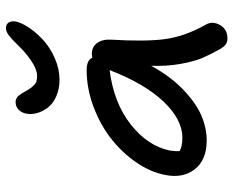

<svg xmlns="http://www.w3.org/2000/svg" viewBox="-92 -684 813 670"><g transform="rotate(-90 315.0 -349.5)"><path d="M371.1 -548.8Q338.4 -548.8 313 -560.3Q287.6 -571.8 274.2 -589.4Q260.7 -606.9 255.1 -626.5Q249.5 -646 252.9 -664.1Q255.9 -681.2 266.8 -691.7Q277.8 -702.1 293.9 -702.1Q298.8 -702.1 303.2 -700.2Q307.6 -698.2 310.5 -696.3Q313.5 -694.3 317.4 -689Q321.3 -683.6 323 -681.2Q324.7 -678.7 328.6 -671.4Q332.5 -664.1 334 -662.1Q340.8 -651.4 343.3 -647.9Q345.7 -644.5 352.3 -637.9Q358.9 -631.3 366.5 -629.2Q374 -627 384.8 -627Q416.5 -627 467.8 -670.9Q476.1 -677.7 495.4 -697.5Q514.6 -717.3 527.3 -726.6Q540 -735.8 550.8 -735.8Q564.9 -735.8 571 -726.1Q577.1 -716.3 574.2 -700.2Q569.3 -679.2 551.8 -653.6Q534.2 -627.9 508.1 -604.2Q481.9 -580.6 445.1 -564.7Q408.2 -548.8 371.1 -548.8ZM159.2 -35.2Q91.3 -35.2 58.8 -76.9Q26.4 -118.7 39.1 -180.2Q48.8 -231.9 83.3 -281.7Q117.7 -331.5 166.5 -369.4Q215.3 -407.2 278.3 -430.7Q341.3 -454.1 404.8 -454.1Q439.9 -454.1 448.2 -434.1Q453.1 -436 461.9 -436Q485.8 -436 499.3 -417.7Q512.7 -399.4 511.2 -369.1Q503.9 -252.4 512.7 -183.1Q521.5 -113.8 562 -41Q577.6 -16.6 562.7 10.3Q547.9 37.1 516.1 37.1Q502.4 37.1 494.6 31.2Q486.8 25.4 479 13.2Q458 -24.9 446.8 -51.5Q435.5 -78.1 426.8 -125Q418 -171.9 419.9 -229Q383.3 -161.6 336.2 -116.7Q289.1 -71.8 245.6 -53.5Q202.1 -35.2 159.2 -35.2ZM124 -163.1Q121.1 -141.6 122.1 -129.9Q138.7 -120.1 168.9 -120.1Q232.4 -120.1 295.2 -186Q357.9 -252 404.8 -374Q289.6 -359.4 214.6 -299.8Q139.6 -240.2 124 -163.1Z"/></g></svg>

Font: Shantell Sans Irregular
Style: Italic
Weight: 400
Italic angle: -11.31°
Designer: Stephen Nixon, Anya Danilova, Shantell Martin
Foundry: Arrow Type
Version: Version 1.006;[9816181b4]